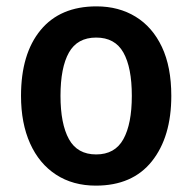

<svg xmlns="http://www.w3.org/2000/svg" viewBox="-20 -573 604 603"><path d="M518 -272Q518 -143 457 -66.5Q396 10 281 10Q209 10 156 -24.5Q103 -59 74.5 -122.5Q46 -186 46 -272Q46 -404 107.5 -478.5Q169 -553 283 -553Q353 -553 406 -520.5Q459 -488 488.5 -425.5Q518 -363 518 -272ZM170 -272Q170 -184 196.5 -136Q223 -88 282 -88Q341 -88 367.5 -136Q394 -184 394 -272Q394 -361 367.5 -408Q341 -455 282 -455Q223 -455 196.5 -408Q170 -361 170 -272Z"/></svg>

Font: Noto Sans Khmer SemiCondensed SemiBold
Style: Regular
Weight: 600
Width: 4
Designer: Danh Hong and the Monotype Design Team
Foundry: Monotype Imaging Inc.
Version: Version 2.004; ttfautohint (v1.8.4.7-5d5b)